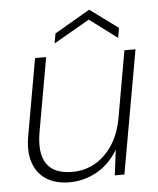

<svg xmlns="http://www.w3.org/2000/svg" viewBox="-51 -721 640 777"><g transform="rotate(-5 269.5 -332.5)"><path d="M201 12Q145 12 107 -12Q69 -36 53.5 -82.5Q38 -129 51 -196L105 -501H150L97 -202Q82 -116 111.5 -72.5Q141 -29 216 -29Q265 -29 306.5 -52Q348 -75 378 -119.5Q408 -164 420 -229L468 -501H513L424 0H385L398 -103Q362 -44 310 -16Q258 12 201 12ZM189 -553 196 -593 340 -677 454 -593 447 -553 335 -637Z"/></g></svg>

Font: DM Sans 18pt ExtraLight
Style: Italic
Weight: 250
Italic angle: -10°
Designer: Colophon Foundry, Jonny Pinhorn
Foundry: Colophon Foundry
Version: Version 4.004;gftools[0.9.30]